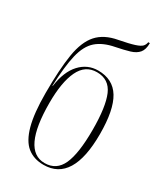

<svg xmlns="http://www.w3.org/2000/svg" viewBox="-191 -840 804 931"><g transform="rotate(30 210.5 -374.5)"><path d="M212 10Q157 10 120.5 -19.5Q84 -49 65.5 -116.5Q47 -184 47 -297Q47 -430 60.5 -513.5Q74 -597 112.5 -640Q151 -683 223 -696Q280 -707 307.5 -716Q335 -725 344 -735Q353 -745 355 -759H364Q364 -723 348.5 -704.5Q333 -686 303 -677Q273 -668 228 -659Q165 -647 129 -615.5Q93 -584 77.5 -519Q62 -454 58 -344H60Q72 -430 113.5 -474.5Q155 -519 214 -519Q297 -519 336 -455Q375 -391 375 -256Q375 10 212 10ZM212 0Q278 0 306 -62Q334 -124 334 -256Q334 -385 307.5 -447Q281 -509 213 -509Q148 -509 117.5 -445Q87 -381 87 -265Q87 0 212 0Z"/></g></svg>

Font: Noto Serif Display ExtraCondensed ExtraLight
Style: Regular
Weight: 200
Width: 2
Designer: Monotype Design Team
Foundry: Monotype Imaging Inc.
Version: Version 2.009